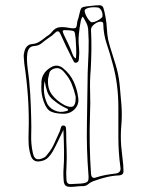

<svg xmlns="http://www.w3.org/2000/svg" viewBox="-20 -596 640 751"><path d="M228 -88Q217 -65 207.5 -45Q198 -25 187 -5Q180 8 169 19.5Q158 31 141 34Q109 42 100 11Q93 -11 92 -34.5Q91 -58 92 -80Q94 -148 89.5 -214.5Q85 -281 75 -347Q74 -360 73 -372Q72 -384 76 -397Q79 -408 86.5 -415.5Q94 -423 107 -424Q121 -425 132.5 -432Q144 -439 154 -447Q161 -453 169 -458Q177 -463 182 -470Q196 -488 213.5 -489.5Q231 -491 250 -487Q273 -483 277 -488Q281 -493 282 -509Q283 -516 285.5 -522Q288 -528 289 -535Q294 -559 298.5 -564.5Q303 -570 328 -572Q358 -576 369.5 -575.5Q381 -575 384.5 -565Q388 -555 393 -528Q397 -506 398 -484.5Q399 -463 403 -441Q409 -416 417 -392Q425 -368 432 -344Q444 -305 448 -265Q452 -225 455 -185Q458 -145 454.5 -105Q451 -65 454 -25Q456 -6 458 12Q460 30 462 49Q462 55 462.5 61.5Q463 68 463 75Q463 88 447 90Q421 91 396 97Q371 103 347 112Q335 116 325 124.5Q315 133 301 132Q290 132 278.5 133.5Q267 135 256 135Q242 135 236 129.5Q230 124 229 110Q228 101 228 92.5Q228 84 228 75Q231 35 230.5 -5Q230 -45 228 -88ZM360 -567Q340 -569 325.5 -565Q311 -561 311 -554Q311 -547 316 -536.5Q321 -526 327.5 -518Q334 -510 338 -509Q348 -508 364 -517Q380 -526 381 -532Q382 -546 375.5 -556.5Q369 -567 360 -567ZM304 -531Q300 -527 298.5 -523Q297 -519 296 -514Q291 -489 288.5 -462.5Q286 -436 289 -410Q291 -391 289 -371Q289 -365 287.5 -359Q286 -353 279 -351Q272 -349 269 -354.5Q266 -360 264 -364Q251 -389 239 -414Q227 -439 216 -464Q209 -480 197 -469Q190 -462 183 -456.5Q176 -451 168 -446Q155 -437 143 -427Q131 -417 114 -416Q101 -415 95 -407.5Q89 -400 87 -388Q85 -374 85.5 -359.5Q86 -345 88 -330Q95 -281 98 -232Q101 -183 102 -133Q103 -100 102 -66.5Q101 -33 108 0Q112 21 122 25.5Q132 30 151 21Q156 19 159.5 15Q163 11 166 7Q183 -13 193 -36.5Q203 -60 214 -83Q216 -90 218.5 -98Q221 -106 229 -105Q237 -104 238 -95.5Q239 -87 239 -79Q239 -45 240.5 -12Q242 21 240 55Q239 68 239 81.5Q239 95 240 108Q241 125 257 124Q267 123 277 123Q287 123 297 122Q317 120 322.5 114Q328 108 326 88Q318 -12 320 -112Q322 -212 323 -312Q325 -354 326.5 -395.5Q328 -437 325 -479Q324 -494 318 -506Q312 -518 304 -531ZM335 -327Q331 -282 332.5 -236.5Q334 -191 332 -145Q330 -87 331 -30.5Q332 26 336 84Q338 105 356 98Q374 92 393 88.5Q412 85 431 83Q455 80 451 58Q443 0 443 -59Q443 -118 443 -176Q443 -220 437.5 -263.5Q432 -307 420 -349Q410 -387 397.5 -424Q385 -461 384 -501Q384 -510 377 -511Q365 -513 350 -502Q335 -491 336 -478Q338 -441 337.5 -403Q337 -365 335 -327ZM277 -367Q279 -387 278 -406Q277 -425 276 -444Q274 -469 270 -473Q266 -477 240 -478Q228 -479 226 -476Q224 -473 229 -462Q238 -443 247 -424.5Q256 -406 263 -386Q265 -381 267.5 -376Q270 -371 277 -367ZM142 -268Q140 -309 178 -332Q204 -348 227 -329Q254 -307 268 -277Q282 -247 286 -213Q290 -187 271.5 -168.5Q253 -150 226 -151Q187 -152 171.5 -164.5Q156 -177 146 -215Q143 -228 142 -241Q141 -254 142 -268ZM168 -288Q165 -250 183 -226Q201 -202 232 -185Q255 -174 265.5 -180Q276 -186 276 -212V-218Q270 -244 260.5 -267.5Q251 -291 233 -311Q225 -322 214.5 -327Q204 -332 190 -327Q176 -322 173 -310.5Q170 -299 168 -288ZM155 -279Q146 -238 161 -199Q169 -176 191.5 -165Q214 -154 237 -161Q240 -162 243 -162.5Q246 -163 246 -167Q246 -170 243 -171Q240 -172 238 -173Q211 -186 191 -203Q172 -217 165 -237Q158 -257 155 -279Z"/></svg>

Font: Rock 3D
Style: Regular
Weight: 400
Version: Version 1.000